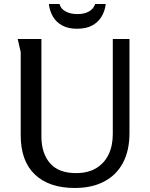

<svg xmlns="http://www.w3.org/2000/svg" viewBox="-20 -923 747 955"><path d="M186 -729V-244Q186 -161 228.5 -111.5Q271 -62 358 -62Q418 -62 458.5 -86.5Q499 -111 520 -154.5Q541 -198 541 -256V-729H624V-262Q624 -174 591.5 -113Q559 -52 498 -20Q437 12 352 12Q224 12 153.5 -55Q83 -122 83 -250V-664L68 -729ZM506 -903Q502 -869 485.5 -841Q469 -813 439 -796.5Q409 -780 363 -780Q319 -780 289 -796.5Q259 -813 243 -841Q227 -869 223 -903H276Q282 -880 305.5 -866.5Q329 -853 365 -853Q401 -853 423.5 -866.5Q446 -880 453 -903Z"/></svg>

Font: Rosario Medium
Style: Regular
Weight: 500
Version: Version 1.201